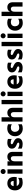

<svg xmlns="http://www.w3.org/2000/svg" viewBox="2822 -3602 787 6472"><g transform="rotate(-90 3216.0 -365.5)"><path d="M353 -300V-312Q346 -401 275 -401Q240 -401 213 -375.5Q186 -350 177 -300ZM458 -151V-29Q406 5 299 5Q174 5 104.5 -67.5Q35 -140 35 -254Q35 -375 102.5 -443.5Q170 -512 269 -512Q371 -512 430 -452.5Q489 -393 489 -275Q489 -252 481 -196H183Q198 -154 235 -131Q272 -108 324 -108Q401 -108 458 -151Z M598 0V-507H744V0ZM611 -594Q586 -619 586 -654Q586 -689 611 -714Q636 -739 671 -739Q706 -739 731 -714Q756 -689 756 -654Q756 -619 731 -594Q706 -569 671 -569Q636 -569 611 -594Z M1015 -507V-421Q1034 -463 1073.5 -487.5Q1113 -512 1168 -512Q1246 -512 1290 -465.5Q1334 -419 1334 -329V0H1188V-302Q1188 -347 1167 -370.5Q1146 -394 1108 -394Q1068 -394 1041.5 -362.5Q1015 -331 1015 -268V0H869V-507Z M1769 -492V-367Q1716 -398 1645 -398Q1619 -398 1605 -387.5Q1591 -377 1591 -361Q1591 -352 1596 -344Q1601 -336 1612.5 -329Q1624 -322 1634.5 -316.5Q1645 -311 1663.5 -303Q1682 -295 1693 -289Q1739 -265 1767 -233.5Q1795 -202 1795 -153Q1795 -78 1741 -37Q1687 4 1598 4Q1506 4 1444 -27V-157Q1513 -109 1590 -109Q1645 -109 1645 -144Q1645 -153 1640 -161Q1635 -169 1623 -176Q1611 -183 1601 -187.5Q1591 -192 1572 -200Q1553 -208 1543 -213Q1442 -261 1442 -357Q1442 -431 1498.5 -472Q1555 -513 1639 -513Q1717 -513 1769 -492Z M2008 -252Q2012 -185 2048 -148Q2084 -111 2143 -111Q2206 -111 2264 -146V-24Q2205 8 2122 8Q2008 8 1934 -64.5Q1860 -137 1860 -252Q1862 -366 1934 -440.5Q2006 -515 2131 -515Q2208 -515 2264 -486V-361Q2211 -394 2146 -394Q2085 -394 2047 -357.5Q2009 -321 2008 -252Z M2500 -707V-421Q2539 -512 2652 -512Q2726 -512 2772.5 -465Q2819 -418 2819 -323V0H2673V-300Q2673 -344 2651 -369Q2629 -394 2594 -394Q2579 -394 2565.5 -389.5Q2552 -385 2536 -373.5Q2520 -362 2510 -334.5Q2500 -307 2500 -268V0H2354V-707Z M2939 0V-707H3085V0Z M3215 0V-507H3361V0ZM3228 -594Q3203 -619 3203 -654Q3203 -689 3228 -714Q3253 -739 3288 -739Q3323 -739 3348 -714Q3373 -689 3373 -654Q3373 -619 3348 -594Q3323 -569 3288 -569Q3253 -569 3228 -594Z M3779 -300V-312Q3772 -401 3701 -401Q3666 -401 3639 -375.5Q3612 -350 3603 -300ZM3884 -151V-29Q3832 5 3725 5Q3600 5 3530.5 -67.5Q3461 -140 3461 -254Q3461 -375 3528.5 -443.5Q3596 -512 3695 -512Q3797 -512 3856 -452.5Q3915 -393 3915 -275Q3915 -252 3907 -196H3609Q3624 -154 3661 -131Q3698 -108 3750 -108Q3827 -108 3884 -151Z M4339 -492V-367Q4286 -398 4215 -398Q4189 -398 4175 -387.5Q4161 -377 4161 -361Q4161 -352 4166 -344Q4171 -336 4182.5 -329Q4194 -322 4204.5 -316.5Q4215 -311 4233.5 -303Q4252 -295 4263 -289Q4309 -265 4337 -233.5Q4365 -202 4365 -153Q4365 -78 4311 -37Q4257 4 4168 4Q4076 4 4014 -27V-157Q4083 -109 4160 -109Q4215 -109 4215 -144Q4215 -153 4210 -161Q4205 -169 4193 -176Q4181 -183 4171 -187.5Q4161 -192 4142 -200Q4123 -208 4113 -213Q4012 -261 4012 -357Q4012 -431 4068.5 -472Q4125 -513 4209 -513Q4287 -513 4339 -492Z M4775 -492V-367Q4722 -398 4651 -398Q4625 -398 4611 -387.5Q4597 -377 4597 -361Q4597 -352 4602 -344Q4607 -336 4618.5 -329Q4630 -322 4640.5 -316.5Q4651 -311 4669.5 -303Q4688 -295 4699 -289Q4745 -265 4773 -233.5Q4801 -202 4801 -153Q4801 -78 4747 -37Q4693 4 4604 4Q4512 4 4450 -27V-157Q4519 -109 4596 -109Q4651 -109 4651 -144Q4651 -153 4646 -161Q4641 -169 4629 -176Q4617 -183 4607 -187.5Q4597 -192 4578 -200Q4559 -208 4549 -213Q4448 -261 4448 -357Q4448 -431 4504.5 -472Q4561 -513 4645 -513Q4723 -513 4775 -492Z M4896 0V-707H5042V0Z M5172 0V-507H5318V0ZM5185 -594Q5160 -619 5160 -654Q5160 -689 5185 -714Q5210 -739 5245 -739Q5280 -739 5305 -714Q5330 -689 5330 -654Q5330 -619 5305 -594Q5280 -569 5245 -569Q5210 -569 5185 -594Z M5566 -252Q5570 -185 5606 -148Q5642 -111 5701 -111Q5764 -111 5822 -146V-24Q5763 8 5680 8Q5566 8 5492 -64.5Q5418 -137 5418 -252Q5420 -366 5492 -440.5Q5564 -515 5689 -515Q5766 -515 5822 -486V-361Q5769 -394 5704 -394Q5643 -394 5605 -357.5Q5567 -321 5566 -252Z M6058 -707V-421Q6097 -512 6210 -512Q6284 -512 6330.5 -465Q6377 -418 6377 -323V0H6231V-300Q6231 -344 6209 -369Q6187 -394 6152 -394Q6137 -394 6123.5 -389.5Q6110 -385 6094 -373.5Q6078 -362 6068 -334.5Q6058 -307 6058 -268V0H5912V-707Z"/></g></svg>

Font: Hind Bold
Style: Regular
Weight: 700
Designer: Manushi Parikh, Satya Rajpurohit
Foundry: Indian Type Foundry
Version: Version 1.201;PS 1.0;hotconv 1.0.78;makeotf.lib2.5.61930; tt